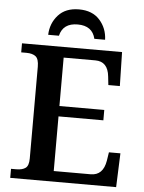

<svg xmlns="http://www.w3.org/2000/svg" viewBox="-60 -967 760 1015"><g transform="rotate(5 319.5 -459.5)"><path d="M33 -48H61Q93 -48 110 -60.5Q127 -73 127 -111V-598Q127 -639 110 -652.5Q93 -666 61 -666H33V-714H564L568 -534H507L502 -579Q494 -658 427 -658H259V-401H497V-346H259V-56H455Q521 -56 534 -135L541 -180H602L595 0H33ZM318 -919Q389 -919 428 -875.5Q467 -832 469 -771H412Q396 -839 318 -839Q240 -839 224 -771H167Q169 -832 208 -875.5Q247 -919 318 -919Z"/></g></svg>

Font: Noto Serif SemiBold
Style: Regular
Weight: 600
Designer: Monotype Design Team
Foundry: Monotype Imaging Inc.
Version: Version 1.001